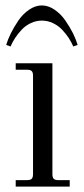

<svg xmlns="http://www.w3.org/2000/svg" viewBox="-20 -690 310 710"><path d="M38.1 0V-23.9H80.1Q92.3 -23.9 97.2 -28.8Q102.1 -33.7 102.1 -45.9V-410.2Q102.1 -422.4 97.2 -427.2Q92.3 -432.1 80.1 -432.1H38.1V-456.1H173.8V-45.9Q173.8 -33.7 178.7 -28.8Q183.6 -23.9 195.8 -23.9H237.8V0ZM2.9 -523.9Q8.8 -543.9 20.3 -567.1Q31.7 -590.3 48.3 -614.5Q64.9 -638.7 87.9 -654.3Q110.8 -669.9 134.8 -669.9Q158.7 -669.9 181.6 -654.3Q204.6 -638.7 221.4 -614.5Q238.3 -590.3 249.8 -567.1Q261.2 -543.9 267.1 -523.9L251 -518.1Q244.1 -534.2 234.1 -549.6Q224.1 -564.9 209.7 -580.1Q195.3 -595.2 175.8 -604.5Q156.2 -613.8 134.8 -613.8Q113.3 -613.8 93.8 -604.5Q74.2 -595.2 60.1 -580.1Q45.9 -564.9 35.9 -549.6Q25.9 -534.2 19 -518.1Z"/></svg>

Font: Flanker Steampunk
Style: Regular
Weight: 400
Designer: Alexey Kryukov, Leonardo Di Lena
Foundry: Alexey Kryukov, Leonardo Di Lena
Version: 1.210